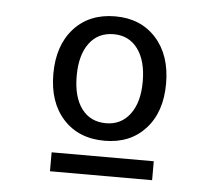

<svg xmlns="http://www.w3.org/2000/svg" viewBox="-39 -659 579 512"><g transform="rotate(5 250.0 -402.5)"><path d="M250 -568.4Q208 -568.4 184.6 -536.6Q161.1 -504.9 161.1 -449.2Q161.1 -392.6 184.6 -361.3Q208 -330.1 250 -330.1Q290 -330.1 314 -361.8Q337.9 -393.6 337.9 -449.2Q337.9 -504.9 314.5 -536.6Q291 -568.4 250 -568.4ZM250 -616.2Q318.4 -616.2 359.4 -570.8Q400.4 -525.4 400.4 -449.2Q400.4 -373 359.4 -328.1Q318.4 -283.2 250 -283.2Q180.7 -283.2 139.6 -328.1Q98.6 -373 98.6 -449.2Q98.6 -525.4 139.6 -570.8Q180.7 -616.2 250 -616.2ZM112.3 -240.2H385.7V-189.5H112.3Z"/></g></svg>

Font: BabelStone Mayan Numerals
Style: Regular
Weight: 400
Designer: Andrew West
Foundry: BabelStone
Version: Version 11.000 June 09, 2018